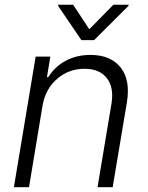

<svg xmlns="http://www.w3.org/2000/svg" viewBox="-20 -782 620 802"><path d="M157.7 -340.9 101.2 0H38L128.9 -545.5H190.3L176.1 -459.9H181.8Q208.1 -502.8 253.7 -527.7Q299.4 -552.6 358 -552.6Q441.8 -552.6 483.7 -500.4Q525.6 -448.2 509.9 -353.3L450.6 0H387.4L445.7 -349.4Q456.7 -416.5 426.3 -455.6Q396 -494.7 332.7 -494.7Q267.4 -494.7 218.8 -452.9Q170.1 -411.2 157.7 -340.9ZM285.5 -762.1 353 -659.8 453.5 -762.1H517.4L516.3 -757.1L372.9 -614.3H320L223 -757.1L223.7 -762.1Z"/></svg>

Font: Karasuma Gothic
Style: Light Italic
Weight: 300
Italic angle: 9.39998°
Designer: Rasmus Andersson / Ryoko Nishizuka
Foundry: rsms
Version: Version 1.00